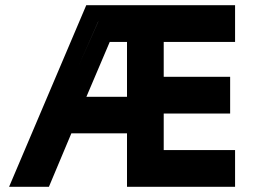

<svg xmlns="http://www.w3.org/2000/svg" viewBox="-20 -720 1007 740"><path d="M15 0 312.5 -700H886V-558.5H611V-424H867V-282.5H611V-141.5H886V0H469.5V-206H255L168.5 0ZM102 -56H101.5L197 -273.5H546.5V-63.5H837.5V-63H546V-357H817.5V-356.5H546V-637.5H837.5V-637H358.5ZM197.5 -273 359 -637.5H546.5V-273ZM313 -347H469.5V-558.5H403Z"/></svg>

Font: Tourney Thin Black
Style: Regular
Weight: 900
Version: Version 1.015